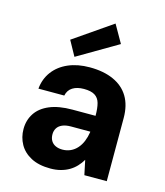

<svg xmlns="http://www.w3.org/2000/svg" viewBox="-117 -868 832 969"><g transform="rotate(15 299.0 -384.0)"><path d="M237 12Q176 12 135.5 -9.5Q95 -31 75 -67Q55 -103 55 -146Q55 -192 78.5 -228Q102 -264 149.5 -284Q197 -304 268 -304H389Q389 -344 382 -369.5Q375 -395 355 -407.5Q335 -420 298 -420Q262 -420 239 -405.5Q216 -391 210 -362H75Q80 -414 109 -452.5Q138 -491 186.5 -512Q235 -533 298 -533Q371 -533 423 -509.5Q475 -486 502 -441Q529 -396 529 -330V0H412L396 -76Q385 -57 369.5 -40.5Q354 -24 334.5 -12.5Q315 -1 290.5 5.5Q266 12 237 12ZM271 -96Q294 -96 313.5 -105Q333 -114 347.5 -130.5Q362 -147 371 -169Q380 -191 384 -217V-220H284Q256 -220 238 -212Q220 -204 211.5 -190Q203 -176 203 -158Q203 -138 211.5 -124Q220 -110 235.5 -103Q251 -96 271 -96ZM209 -564 166 -642 366 -780 419 -687Z"/></g></svg>

Font: DM Sans 10pt ExtraBold
Style: Regular
Weight: 800
Version: Version 4.004;gftools[0.9.30]